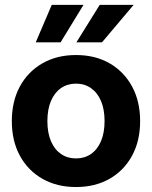

<svg xmlns="http://www.w3.org/2000/svg" viewBox="-20 -752 620 784"><path d="M290.2 11.7Q212.4 11.7 153.3 -21.9Q94.2 -55.5 61.2 -116.1Q28.3 -176.6 28.3 -257.4Q28.3 -338.3 61.2 -399Q94.2 -459.6 153.3 -493.5Q212.4 -527.3 290.2 -527.3Q368.6 -527.3 427.5 -493.5Q486.3 -459.6 519.2 -399Q552.2 -338.3 552.2 -257.4Q552.2 -176.6 519.2 -116.1Q486.3 -55.5 427.5 -21.9Q368.6 11.7 290.2 11.7ZM290.2 -105.1Q325.4 -105.1 351.6 -123.3Q377.8 -141.4 392.4 -175.6Q407 -209.8 407 -257.4Q407 -305.6 392.4 -339.7Q377.8 -373.8 351.6 -392.1Q325.4 -410.5 290.2 -410.5Q255.6 -410.5 229.1 -392.3Q202.7 -374 188.1 -339.8Q173.5 -305.6 173.5 -257.4Q173.5 -209.6 188.1 -175.5Q202.7 -141.4 229 -123.3Q255.4 -105.1 290.2 -105.1ZM227.4 -579.1H125.9L191.3 -732H320.9ZM396.4 -579.1H291.9L387.1 -732H525.6Z"/></svg>

Font: Inter Khmer Looped
Style: Regular
Weight: 400
Designer: Rasmus Andersson, Sovichet Tep
Foundry: Anagata Design
Version: Version 1.000